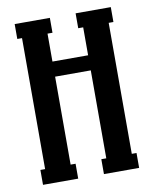

<svg xmlns="http://www.w3.org/2000/svg" viewBox="-79 -740 640 800"><g transform="rotate(-10 241.5 -340.0)"><path d="M444.8 -680.2V-617.2H424.8V-63H444.8V0H295.9V-63H316.9V-435.1H166V-63H187V0H38.1V-63H58.1V-617.2H38.1V-680.2H187V-617.2H166V-499H316.9V-617.2H295.9V-680.2Z"/></g></svg>

Font: Margherita Bold
Style: Regular
Weight: 700
Designer: James Puckett
Foundry: Dunwich Type Founders
Version: Version 1.008;hotconv 1.0.109;makeotfexe 2.5.65596